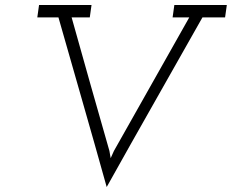

<svg xmlns="http://www.w3.org/2000/svg" viewBox="-20 -720 932 772"><path d="M137 -700 130 -650H215Q264 -478 312.5 -309Q361 -140 409 32Q505 -140 601 -309Q697 -478 794 -650H885L892 -700H681L674 -650H741Q665 -515 589.5 -381.5Q514 -248 438 -113L425 -84L420 -113Q381 -248 343.5 -381.5Q306 -515 268 -650H341L348 -700Z"/></svg>

Font: Josefin Slab Medium
Style: Italic
Weight: 500
Italic angle: -12°
Version: Version 2.000